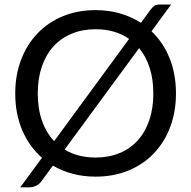

<svg xmlns="http://www.w3.org/2000/svg" viewBox="-20 -769 840 844"><path d="M264 -111.5Q322 -76.5 400 -76.5Q458 -76.5 505 -95.8Q552 -115 585 -151.2Q618 -187.5 636 -239.8Q654 -292 654 -358Q654 -421 637.8 -471.2Q621.5 -521.5 591.5 -557.5ZM547.5 -598Q517.5 -619 480.5 -629.8Q443.5 -640.5 400 -640.5Q342.5 -640.5 295.5 -621Q248.5 -601.5 215.2 -565.2Q182 -529 164 -476.5Q146 -424 146 -358Q146 -290.5 164.8 -237.8Q183.5 -185 218 -148.5ZM646 -631.5Q697.5 -582.5 725.5 -513Q753.5 -443.5 753.5 -358Q753.5 -277.5 728 -210.2Q702.5 -143 656 -94.5Q609.5 -46 544.2 -19.2Q479 7.5 400 7.5Q346.5 7.5 299.5 -5Q252.5 -17.5 212.5 -41L162.5 27Q152 42 137.2 48.2Q122.5 54.5 108 54.5H69L164.5 -75.5Q108.5 -124.5 77.8 -196.5Q47 -268.5 47 -358Q47 -438.5 72.5 -505.8Q98 -573 144.5 -621.8Q191 -670.5 256 -697.5Q321 -724.5 400 -724.5Q457.5 -724.5 507.8 -710Q558 -695.5 599.5 -668.5L640 -724Q650 -737.5 658 -743.2Q666 -749 682 -749H732Z"/></svg>

Font: Lato 2
Style: Regular
Weight: 400
Designer: Lukasz Dziedzic with Adam Twardoch and Botio Nikoltchev
Foundry: tyPoland Lukasz Dziedzic
Version: Version 2.015; 2015-08-06; http://www.latofonts.com/